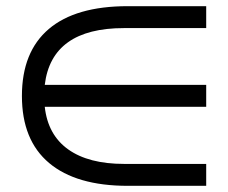

<svg xmlns="http://www.w3.org/2000/svg" viewBox="-20 -663 739 622"><path d="M394 -61Q227 -61 139 -135Q51 -209 51 -352Q51 -495 138 -569Q225 -643 394 -643H648V-572H382Q147 -572 125 -388H648V-317H125Q135 -226 201 -179Q267 -132 382 -132H648V-61Z"/></svg>

Font: kannada25
Style: Book
Weight: 400
Designer: Jelle Bosma - Monotype Design Team
Foundry: Monotype Imaging Inc.
Version: Version 2.003